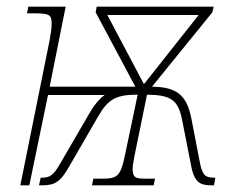

<svg xmlns="http://www.w3.org/2000/svg" viewBox="-20 -556 702 576"><path d="M128 -431 41 0H68L124 -271H294C277 -259 262 -240 247 -214L161 -66C141 -31 130 -23 107 -23H102L97 0H105C144 0 161 -9 189 -59L274 -206C304 -259 329 -272 393 -272L355 -91C342 -27 332 -20 286 -20H260L256 0H441L445 -20H417C390 -20 381 -23 379 -38C376 -49 379 -65 384 -91L421 -272C493 -271 515 -257 527 -193L551 -71C561 -12 575 0 615 0H622L626 -23H621C594 -23 586 -32 578 -77L554 -201C540 -272 509 -295 436 -296L617 -519L621 -536H270L267 -519L386 -296H129L177 -536H65L61 -516H82C128 -516 135 -512 135 -485C135 -471 132 -453 128 -431ZM411 -305 302 -511H576L413 -305Z"/></svg>

Font: Noto Serif SemiCondensed Thin
Style: Italic
Weight: 100
Width: 4
Italic angle: -12°
Designer: Monotype Design Team
Foundry: Monotype Imaging Inc.
Version: Version 2.013